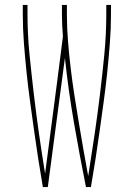

<svg xmlns="http://www.w3.org/2000/svg" viewBox="-20 -755 540 775"><path d="M153 0Q143 -58 134 -116Q125 -174 117 -232Q109 -290 101 -348Q93 -406 87 -464.5Q81 -523 76.5 -581.5Q72 -640 72 -698V-735H91V-698Q91 -617 99 -536.5Q107 -456 116.5 -375.5Q126 -295 137.5 -214.5Q149 -134 162 -54L210 -420L234 -608Q232 -630 231 -653Q230 -676 230 -698V-735H250V-698Q250 -643 254.5 -588Q259 -533 265.5 -478.5Q272 -424 280.5 -369.5Q289 -315 298 -261Q307 -207 316.5 -152.5Q326 -98 336 -44Q349 -125 361 -206.5Q373 -288 383 -370Q393 -452 401 -534Q409 -616 409 -698V-735H428V-698Q428 -640 423.5 -581.5Q419 -523 413 -464.5Q407 -406 399 -348Q391 -290 383 -232Q375 -174 366 -116Q357 -58 347 0H327Q301 -130 278.5 -260Q256 -390 242 -521L173 0Z"/></svg>

Font: Iosevka Curly Thin
Style: Regular
Weight: 100
Monospace: yes
Designer: Belleve Invis
Foundry: Belleve Invis
Version: Version 22.1.2; ttfautohint (v1.8.4)